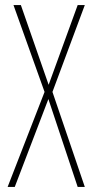

<svg xmlns="http://www.w3.org/2000/svg" viewBox="-20 -734 363 754"><path d="M285 0 170 -345 38 0H10L155 -373L33 -714H62L171 -401L285 -714H313L186 -373L313 0Z"/></svg>

Font: Noto Sans Display Thin Cond
Style: Regular
Weight: 250
Width: 3
Designer: Monotype Design team
Foundry: Monotype Imaging Inc.
Version: Version 1.000